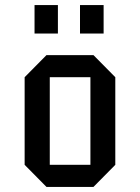

<svg xmlns="http://www.w3.org/2000/svg" viewBox="-20 -736 551 756"><path d="M434 -87 348 0H163L77 -87V-432L163 -519H348L434 -432ZM336 -87V-432H176V-87ZM388 -604H295V-716H388ZM208 -604H116V-716H208Z"/></svg>

Font: Iceberg
Style: Regular
Weight: 400
Designer: Victor Kharyk
Foundry: Cyreal (www.cyreal.org)
Version: Version 1.002